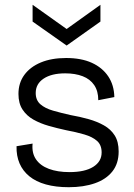

<svg xmlns="http://www.w3.org/2000/svg" viewBox="-20 -769 560 801"><path d="M267 12Q213 12 171.5 0.5Q130 -11 102.5 -33.5Q75 -56 61.5 -87.5Q48 -119 49 -159L116 -170Q112 -131 130 -104.5Q148 -78 184 -64.5Q220 -51 270 -51Q334 -51 369 -73Q404 -95 404 -133Q404 -164 385 -181Q366 -198 332 -208Q298 -218 255 -226Q218 -234 183 -244Q148 -254 119.5 -270Q91 -286 74 -312Q57 -338 57 -377Q57 -423 81.5 -456.5Q106 -490 150.5 -508.5Q195 -527 256 -527Q319 -527 363 -507Q407 -487 431.5 -450.5Q456 -414 457 -364L390 -351Q390 -389 373 -414Q356 -439 325 -451Q294 -463 252 -463Q195 -463 162 -441Q129 -419 129 -381Q129 -351 148.5 -334Q168 -317 201 -307.5Q234 -298 274 -289Q314 -282 349.5 -272Q385 -262 413.5 -246Q442 -230 458.5 -204Q475 -178 475 -137Q475 -87 449 -54Q423 -21 376 -4.5Q329 12 267 12ZM116 -749 258 -648 399 -749V-679L258 -579L116 -679Z"/></svg>

Font: Bricolage Grotesque 24pt Light
Style: Regular
Weight: 300
Designer: Mathieu Triay
Foundry: Atelier Triay
Version: Version 1.001;gftools[0.9.33.dev8+g029e19f]